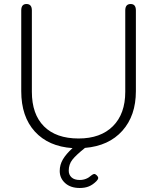

<svg xmlns="http://www.w3.org/2000/svg" viewBox="-20 -730 784 958"><path d="M658 -678V-275Q658 -153 590.5 -77.5Q523 -2 404 8Q359 44 341 67Q323 90 323 122Q323 142 337 155Q351 168 378 168Q411 168 436 145Q445 138 450 138Q456 138 463 145Q470 152 470 158Q470 165 461 174Q443 192 423.5 200Q404 208 378 208Q332 208 305 183.5Q278 159 278 123Q278 92 294 65Q310 38 342 9Q222 1 154 -73.5Q86 -148 86 -275V-678Q86 -710 112 -710Q139 -710 139 -678V-272Q139 -160 199.5 -99.5Q260 -39 372 -39Q482 -39 543.5 -100.5Q605 -162 605 -272V-678Q605 -710 632 -710Q658 -710 658 -678Z"/></svg>

Font: Kodchasan ExtraLight
Style: Regular
Weight: 275
Version: Version 1.000; ttfautohint (v1.6)